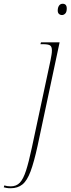

<svg xmlns="http://www.w3.org/2000/svg" viewBox="-153 -761 375 1021"><path d="M177 -681Q167 -681 160.5 -687Q154 -693 154 -705Q154 -721 161 -731Q168 -741 180 -741Q202 -741 202 -716Q202 -697 194 -689Q186 -681 177 -681ZM-96 240Q-109 240 -117.5 238.5Q-126 237 -133 235L-130 225Q-115 230 -96 230Q-66 230 -47.5 210.5Q-29 191 -14.5 146Q0 101 16 26L116 -442Q119 -458 121 -470Q123 -482 123 -493Q123 -514 112.5 -520Q102 -526 76 -526H62L65 -536H164L47 14Q28 101 9.5 150.5Q-9 200 -34 220Q-59 240 -96 240Z"/></svg>

Font: Noto Serif Display ExtraCondensed Thin
Style: Italic
Weight: 100
Width: 2
Italic angle: -12°
Designer: Monotype Design Team
Foundry: Monotype Imaging Inc.
Version: Version 2.009